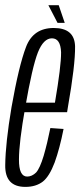

<svg xmlns="http://www.w3.org/2000/svg" viewBox="-20 -711 307 734"><path d="M77 3.5 84 -36Q52 -36 52.5 -101.5Q52.5 -166 76.5 -301Q103.5 -456.5 125 -511Q146.5 -564.5 178.5 -564.5Q211.5 -564.5 213.5 -511Q214 -459 190 -318.5H72.5L66.5 -282H236.5Q238.5 -292 239.5 -301Q268 -463 267 -534Q265 -604 185.5 -604Q107 -604 79.5 -531.5Q52 -459.5 24 -301Q1 -164.5 0 -80Q-1.5 3.5 77 3.5ZM84 -36 77 3.5Q117.5 3.5 144 -17Q169 -37 189 -90Q208 -142.5 223 -218L172.5 -221.5Q161 -164 147 -115.5Q132.5 -67.5 118 -51.5Q102 -36 84 -36ZM200 -623.5H227.5L204.5 -691H165Z"/></svg>

Font: Anybody ExtraCondensed Light
Style: Italic
Weight: 300
Width: 2
Italic angle: -10°
Version: Version 1.113;gftools[0.9.25]